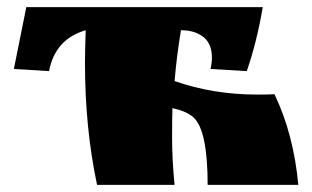

<svg xmlns="http://www.w3.org/2000/svg" viewBox="-20 -520 878 540"><path d="M703 -254Q735 -254 752 -255Q806 -142 819 0H564Q564 -154 524 -190Q505 -207 465 -216Q464 -194 464 -132Q464 -70 471 0H253Q219 -160 219 -342Q219 -373 221 -435Q135 -410 118 -320L19 -326L54 -500H719Q702 -400 674 -320L572 -326Q576 -342 576 -358Q576 -397 552 -416Q528 -435 489 -435Q477 -364 471 -292Q580 -254 703 -254Z"/></svg>

Font: Ruslan Display
Style: Regular
Weight: 400
Version: Version 1.000